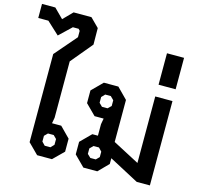

<svg xmlns="http://www.w3.org/2000/svg" viewBox="-171 -1085 1293 1227"><g transform="rotate(15 476.0 -471.0)"><path d="M110 -68V-651L235 -796V-838L225 -849H187L107 -773L25 -849H-42V-942H46L107 -881L167 -942H285L342 -885L343 -776L224 -633V-260L217 -222H278L345 -154V-68L276 0H178ZM247 -71 268 -93V-131L247 -152H209L188 -131V-93L209 -71Z M924 -558V0H837L641 -104V-66L576 0H484L415 -69V-152L484 -221H521V-297L528 -336H468L400 -404V-488L470 -558H566L635 -488V-210L810 -118V-558ZM535 -406 557 -427V-465L535 -487H498L477 -465V-427L498 -406ZM568 -128 547 -150H511L489 -128V-92L511 -71H547L568 -92Z M811 -844H924V-636H811Z"/></g></svg>

Font: Chakra Petch SemiBold
Style: Regular
Weight: 600
Designer: Katatrad Aksorn Co.,Ltd.
Foundry: Cadson Demak Co.,Ltd.
Version: Version 1.000; ttfautohint (v1.6)